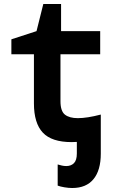

<svg xmlns="http://www.w3.org/2000/svg" viewBox="-20 -702 570 962"><path d="M339 10Q239 10 194.5 -37.5Q150 -85 150 -184V-430H37V-505L163 -546L197 -682H286V-546H482V-430H283V-195Q283 -145 305.5 -127.5Q328 -110 370 -110Q416 -110 485 -128V-13V68Q485 151 448.5 195.5Q412 240 342 240Q324 240 303 236.5Q282 233 269 228V122Q279 125 290 127.5Q301 130 312 130Q336 130 350.5 115.5Q365 101 365 67V9Q352 10 339 10Z"/></svg>

Font: Noto Sans Mono Condensed
Style: Bold
Weight: 700
Width: 3
Designer: Monotype Design Team
Foundry: Monotype Imaging Inc.
Version: Version 2.014